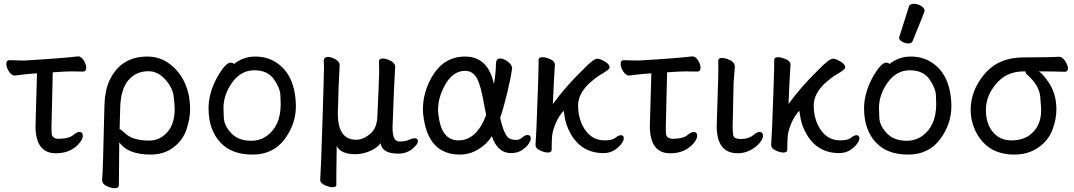

<svg xmlns="http://www.w3.org/2000/svg" viewBox="-20 -790 5655 1011"><path d="M273.9 17.1Q167 17.1 167 -127L174.8 -403.8Q124 -400.9 96.9 -397Q69.8 -393.1 58.1 -392.1Q41 -392.1 27.1 -413.6Q13.2 -435.1 13.2 -454.1Q13.2 -473.1 29.8 -473.1L106.9 -471.2Q307.1 -482.9 391.1 -493.2Q408.2 -493.2 421.1 -471.7Q434.1 -450.2 434.1 -433.1Q434.1 -413.1 417 -413.1L352.1 -414.1Q330.1 -414.1 257.8 -409.2L251 -118.2L252 -85.9Q254.9 -62 284.2 -59.1Q345.2 -59.1 368.2 -81.1Q386.2 -95.2 397.9 -95.2Q416 -95.2 416 -74.2Q416 -58.1 397.9 -36.1Q353 17.1 273.9 17.1Z M764.6 -49.8Q808.6 -49.8 840.8 -75.2Q899.9 -119.1 899.9 -215.8Q899.9 -236.8 894.3 -283Q888.7 -329.1 849.9 -372.1Q811 -415 761.7 -415Q695.8 -415 655.3 -366.9Q614.7 -318.8 612.8 -217.8L609.9 -109.9Q615.7 -109.9 638.7 -87.9Q679.7 -49.8 764.6 -49.8ZM584 201.2Q565.9 201.2 541.7 189.7Q517.6 178.2 517.6 158.2Q522 127 529.8 -229Q531.7 -324.2 564 -380.9Q624 -492.2 755.9 -492.2Q814.9 -492.2 862.3 -461.2Q909.7 -430.2 940.9 -377Q981 -307.1 981 -213.9Q981 -164.1 961.9 -107.9Q942.9 -51.8 893.3 -13.9Q843.8 23.9 772.9 23.9Q654.8 23.9 607.9 -40L606 184.1Q606 201.2 584 201.2Z M1301.8 -48.8Q1349.1 -48.8 1384.8 -74.2Q1458 -127 1458 -241.2Q1458 -249 1456.5 -287.6Q1455.1 -326.2 1422.1 -373Q1389.2 -419.9 1319.1 -419.9Q1249 -419.9 1202.9 -356Q1156.7 -292 1156.7 -220.2Q1156.7 -213.9 1158.4 -170.9Q1160.2 -127.9 1198 -88.4Q1235.8 -48.8 1301.8 -48.8ZM1310.1 23.9Q1200.7 23.9 1142.1 -38.1Q1078.1 -105 1078.1 -220.2Q1078.1 -295.9 1120.1 -377Q1166 -460 1193.8 -460Q1207 -460 1211.9 -453.1Q1261.7 -492.2 1323.7 -492.2Q1385.7 -492.2 1433.1 -461.9Q1535.2 -397 1538.1 -231.9Q1538.1 -136.2 1478 -56.2Q1418 23.9 1310.1 23.9Z M1731 195.8Q1714.8 195.8 1690.9 185.3Q1667 174.8 1666 158.2Q1669.9 107.9 1678 -150.1Q1686 -408.2 1686 -438L1684.6 -473.1Q1687 -490.2 1707 -490.2Q1723.6 -490.2 1745.1 -478.5Q1766.6 -466.8 1768.6 -449.2Q1768.6 -433.1 1766.6 -407.2Q1763.7 -373 1758.8 -192.9Q1758.8 -54.2 1855 -54.2Q1892.6 -54.2 1928.2 -84Q1963.9 -113.8 1966.8 -171.9Q1976.6 -383.8 1976.6 -414.1L1975.6 -467.8Q1975.6 -481.9 1996.6 -481.9Q2011.7 -481.9 2034.7 -470.9Q2057.6 -460 2061 -441.9Q2055.7 -367.2 2046.9 -118.2Q2046.9 -44.9 2082 -44.9Q2113.8 -44.9 2132.8 -53.5Q2151.9 -62 2163.6 -62Q2180.7 -62 2180.7 -45.9Q2180.7 -35.2 2166 -20Q2130.9 19 2077.6 19Q1991.7 19 1983.9 -36.1Q1967.8 -12.2 1929.2 4.9Q1890.6 22 1850.6 22Q1773.9 22 1752.9 -22L1751 129.9V183.1Q1751 195.8 1731 195.8Z M2394 -50.8Q2489.7 -50.8 2540 -184.1L2529.8 -235.8Q2513.7 -333 2492.7 -375Q2471.7 -417 2428.7 -417Q2363.8 -417 2321.8 -339.8Q2286.6 -274.9 2286.6 -211.9Q2286.6 -199.2 2288.6 -186Q2303.7 -50.8 2394 -50.8ZM2401.9 23.9Q2232.9 23.9 2209 -183.1Q2207 -198.2 2207 -212.9Q2207 -303.2 2252.9 -382.8Q2314.9 -492.2 2428.7 -492.2Q2549.8 -492.2 2580.6 -348.1Q2589.8 -391.1 2591.8 -458Q2592.8 -481.9 2614.7 -481.9Q2631.8 -481.9 2653.3 -466.1Q2674.8 -450.2 2676.8 -432.1Q2669.9 -379.9 2651.4 -303Q2632.8 -226.1 2613.8 -169.9Q2633.8 -78.1 2661.6 -61Q2676.8 -53.2 2699.7 -53.2Q2715.8 -53.2 2730.2 -66.2Q2744.6 -79.1 2757.8 -79.1Q2774.9 -79.1 2774.9 -61Q2774.9 -48.8 2762.5 -31Q2750 -13.2 2726.8 1.5Q2703.6 16.1 2670.9 16.1Q2599.6 16.1 2569.8 -73.2Q2543.9 -30.8 2498.3 -3.4Q2452.6 23.9 2401.9 23.9Z M3157.7 16.1Q3043.9 16.1 2985.8 -84Q2958 -130.9 2950.7 -190.9L2948.7 -207Q2924.8 -184.1 2907.2 -143.1Q2889.6 -102.1 2887.2 -74Q2884.8 -45.9 2884.8 -1Q2884.8 13.2 2863.8 13.2Q2847.7 13.2 2823.7 2.2Q2799.8 -8.8 2799.8 -26.9L2804.7 -115.2Q2815.9 -402.8 2815.9 -439.9V-475.1Q2815.9 -488.8 2836.9 -488.8Q2853 -488.8 2877.4 -478.3Q2901.9 -467.8 2901.9 -449.2Q2897.9 -397.9 2891.1 -242.2Q2960 -336.9 3054.7 -428.2Q3106 -481 3126 -481Q3135.7 -481 3151.9 -473.1Q3189.9 -455.1 3189.9 -434.1Q3189.9 -423.8 3141.1 -396Q3120.1 -383.8 3086.9 -355Q3023.9 -297.9 3023.9 -233.9Q3023.9 -176.8 3046.9 -129.9Q3086.9 -50.8 3163.1 -50.8Q3204.1 -50.8 3220.5 -64.5Q3236.8 -78.1 3249 -78.1Q3264.6 -78.1 3264.6 -62Q3264.6 -49.8 3251.2 -31.5Q3237.8 -13.2 3213.9 1.5Q3189.9 16.1 3157.7 16.1Z M3508.8 17.1Q3401.9 17.1 3401.9 -127L3409.7 -403.8Q3358.9 -400.9 3331.8 -397Q3304.7 -393.1 3293 -392.1Q3275.9 -392.1 3262 -413.6Q3248 -435.1 3248 -454.1Q3248 -473.1 3264.6 -473.1L3341.8 -471.2Q3542 -482.9 3626 -493.2Q3643.1 -493.2 3656 -471.7Q3668.9 -450.2 3668.9 -433.1Q3668.9 -413.1 3651.9 -413.1L3586.9 -414.1Q3564.9 -414.1 3492.7 -409.2L3485.8 -118.2L3486.8 -85.9Q3489.7 -62 3519 -59.1Q3580.1 -59.1 3603 -81.1Q3621.1 -95.2 3632.8 -95.2Q3650.9 -95.2 3650.9 -74.2Q3650.9 -58.1 3632.8 -36.1Q3587.9 17.1 3508.8 17.1Z M3864.7 17.1Q3753.9 17.1 3753.9 -126L3757.8 -253.9Q3762.7 -397 3762.7 -429.2L3761.7 -470.2Q3763.7 -484.9 3780.8 -484.9Q3792.5 -484.9 3808.6 -480Q3846.7 -465.8 3848.6 -444.8L3849.6 -441.9L3842.8 -353L3837.9 -122.1Q3837.9 -104 3839.8 -85Q3841.8 -65.9 3854.2 -62Q3866.7 -58.1 3880.9 -58.1Q3922.9 -58.1 3949.7 -81.1Q3967.8 -95.2 3979.5 -95.2Q3997.6 -95.2 3997.6 -74.2Q3997.6 -58.1 3979 -36.1Q3960.4 -14.2 3929.4 1.5Q3898.4 17.1 3864.7 17.1Z M4398.4 16.1Q4284.7 16.1 4226.6 -84Q4198.7 -130.9 4191.4 -190.9L4189.5 -207Q4165.5 -184.1 4147.9 -143.1Q4130.4 -102.1 4127.9 -74Q4125.5 -45.9 4125.5 -1Q4125.5 13.2 4104.5 13.2Q4088.4 13.2 4064.5 2.2Q4040.5 -8.8 4040.5 -26.9L4045.4 -115.2Q4056.6 -402.8 4056.6 -439.9V-475.1Q4056.6 -488.8 4077.6 -488.8Q4093.8 -488.8 4118.2 -478.3Q4142.6 -467.8 4142.6 -449.2Q4138.7 -397.9 4131.8 -242.2Q4200.7 -336.9 4295.4 -428.2Q4346.7 -481 4366.7 -481Q4376.5 -481 4392.6 -473.1Q4430.7 -455.1 4430.7 -434.1Q4430.7 -423.8 4381.8 -396Q4360.8 -383.8 4327.6 -355Q4264.6 -297.9 4264.6 -233.9Q4264.6 -176.8 4287.6 -129.9Q4327.6 -50.8 4403.8 -50.8Q4444.8 -50.8 4461.2 -64.5Q4477.5 -78.1 4489.7 -78.1Q4505.4 -78.1 4505.4 -62Q4505.4 -49.8 4491.9 -31.5Q4478.5 -13.2 4454.6 1.5Q4430.7 16.1 4398.4 16.1Z M4753.4 -48.8Q4800.8 -48.8 4836.4 -74.2Q4909.7 -127 4909.7 -241.2Q4909.7 -249 4908.2 -287.6Q4906.7 -326.2 4873.8 -373Q4840.8 -419.9 4770.8 -419.9Q4700.7 -419.9 4654.5 -356Q4608.4 -292 4608.4 -220.2Q4608.4 -213.9 4610.1 -170.9Q4611.8 -127.9 4649.7 -88.4Q4687.5 -48.8 4753.4 -48.8ZM4761.7 23.9Q4652.3 23.9 4593.8 -38.1Q4529.8 -105 4529.8 -220.2Q4529.8 -295.9 4571.8 -377Q4617.7 -460 4645.5 -460Q4658.7 -460 4663.6 -453.1Q4713.4 -492.2 4775.4 -492.2Q4837.4 -492.2 4884.8 -461.9Q4986.8 -397 4989.7 -231.9Q4989.7 -136.2 4929.7 -56.2Q4869.6 23.9 4761.7 23.9ZM4763.7 -561Q4747.6 -561 4731 -570.1Q4714.4 -579.1 4714.4 -589.8Q4714.4 -598.1 4716.8 -600.1L4765.6 -753.9Q4769.5 -770 4792.5 -770Q4811.5 -770 4830.1 -759Q4848.6 -748 4848.6 -731.9Q4848.6 -728 4785.6 -574.2Q4780.8 -561 4763.7 -561Z M5398.4 -76.2Q5462.4 -121.1 5462.4 -210Q5462.4 -221.2 5457.5 -280Q5452.6 -338.9 5392.6 -393.1Q5380.4 -402.8 5379.4 -414.1H5370.6Q5277.3 -414.1 5222.7 -345.2Q5171.4 -284.2 5171.4 -210.9Q5171.4 -133.8 5213.4 -88.9Q5249.5 -50.8 5305.4 -50.8Q5361.3 -50.8 5398.4 -76.2ZM5321.3 23.9Q5187.5 23.9 5125.5 -83Q5091.3 -143.1 5091.3 -212.9Q5091.3 -314 5164.8 -400.9Q5238.3 -487.8 5369.6 -487.8Q5505.4 -487.8 5556.6 -491.2Q5574.2 -491.2 5588.9 -468Q5603.5 -444.8 5603.5 -431.2Q5603.5 -412.1 5587.4 -412.1Q5520.5 -414.1 5450.7 -414.1Q5473.6 -398.9 5504.4 -352.1Q5542.5 -293.9 5542.5 -213.9Q5542.5 -159.2 5520.5 -103.5Q5498.5 -47.9 5445.6 -12Q5392.6 23.9 5321.3 23.9Z"/></svg>

Font: LXGW WenKai Screen
Style: Regular
Weight: 400
Designer: LXGW / Fontworks Inc.
Foundry: LXGW / Fontworks Inc.
Version: Version 1.510;January 18,2025